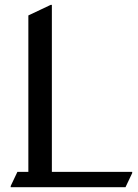

<svg xmlns="http://www.w3.org/2000/svg" viewBox="-20 -777 571 797"><path d="M24.4 0V-4.9L52.2 -63.5H97.7V-712.9L190.4 -756.8H195.3V-63.5H528.8V-58.6L501 0Z"/></svg>

Font: Nova Cut
Style: Book
Weight: 400
Version: Version 2.000